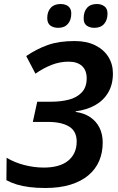

<svg xmlns="http://www.w3.org/2000/svg" viewBox="-20 -929 589 959"><path d="M206 10Q163 10 127.5 5.5Q92 1 64 -7.5Q36 -16 12 -29L13 -141Q53 -117 102 -104.5Q151 -92 199 -92Q238 -92 268.5 -100.5Q299 -109 320 -126Q341 -143 352 -167Q363 -191 363 -222Q363 -274 325 -297Q287 -320 220 -320H144L166 -421H237Q283 -421 323 -431Q363 -441 388 -467Q413 -493 413 -538Q413 -578 389.5 -599.5Q366 -621 322 -621Q279 -621 238 -605Q197 -589 157 -561L111 -649Q164 -685 219.5 -704.5Q275 -724 353 -724Q413 -724 456 -702.5Q499 -681 521.5 -644.5Q544 -608 544 -562Q544 -507 520.5 -467Q497 -427 455 -403.5Q413 -380 358 -373V-370Q401 -364 431 -343.5Q461 -323 477 -291Q493 -259 493 -217Q493 -166 475 -124.5Q457 -83 421 -53Q385 -23 331.5 -6.5Q278 10 206 10ZM451 -790Q428 -790 412.5 -801.5Q397 -813 398 -839Q398 -871 415 -890Q432 -909 464 -909Q486 -909 501.5 -897.5Q517 -886 517 -861Q517 -829 500 -809.5Q483 -790 451 -790ZM271 -790Q247 -790 231.5 -801.5Q216 -813 216 -839Q216 -871 233.5 -890Q251 -909 283 -909Q298 -909 310 -904Q322 -899 329 -888.5Q336 -878 336 -861Q336 -829 319 -809.5Q302 -790 271 -790Z"/></svg>

Font: Noto Sans Display SemiBold
Style: Italic
Weight: 600
Italic angle: -12°
Designer: Monotype Design Team
Foundry: Monotype Imaging Inc.
Version: Version 2.003